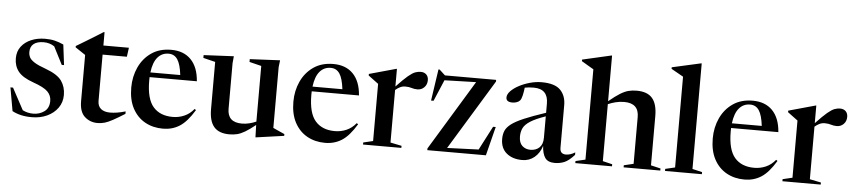

<svg xmlns="http://www.w3.org/2000/svg" viewBox="-44 -1010 5758 1293"><g transform="rotate(5 2835.0 -364.0)"><path d="M237 -523Q274 -523 302.5 -516Q331 -509 361.5 -495L378.5 -357.5H363L301.5 -477.5Q270 -499 229 -499Q185 -499 161.5 -480.2Q138 -461.5 138 -425.5Q138 -406 146.2 -389.5Q154.5 -373 180.2 -356.5Q206 -340 259.5 -321Q338.5 -292 366.8 -251.5Q395 -211 395 -156.5Q395 -107 368 -69.2Q341 -31.5 295.2 -10.2Q249.5 11 193 11Q151.5 11 119.2 3.5Q87 -4 60 -18.5L32 -176.5H49.5L128 -30.5Q161 -13.5 199.5 -13.5Q242 -13.5 274.5 -37Q307 -60.5 307 -109Q307 -145.5 281 -171.8Q255 -198 182 -223.5Q108.5 -249.5 79.8 -286.2Q51 -323 51 -375Q51 -422 76.2 -455Q101.5 -488 143.8 -505.5Q186 -523 237 -523Z M631 -138Q631 -102 653.2 -84Q675.5 -66 714.5 -66Q737 -66 761.5 -69.8Q786 -73.5 819 -83V-66.5Q770.5 -36 739.2 -19Q708 -2 684.8 4.8Q661.5 11.5 636.5 11.5Q586 11.5 550 -20.8Q514 -53 514 -125.5V-438L446 -483.5V-492.5Q455 -498 482.8 -514.5Q510.5 -531 548.2 -554.2Q586 -577.5 625 -602H631V-512H803.5L795 -450.5H631Z M1089.5 -523Q1173.5 -523 1222.8 -472.5Q1272 -422 1279 -327H959.5Q959 -315.5 959 -303Q959 -180.5 1005.2 -127Q1051.5 -73.5 1137.5 -73.5Q1178.5 -73.5 1215.5 -89.5Q1252.5 -105.5 1280.5 -140L1290 -133Q1241.5 -52.5 1191.8 -20.8Q1142 11 1079 11Q1010.5 11 957.2 -18.8Q904 -48.5 873.2 -106Q842.5 -163.5 842.5 -246.5Q842.5 -321 871.5 -384Q900.5 -447 955.5 -485Q1010.5 -523 1089.5 -523ZM1074 -495.5Q1028.5 -495.5 999.5 -461.5Q970.5 -427.5 962 -359H1164Q1155.5 -431.5 1134 -463.5Q1112.5 -495.5 1074 -495.5Z M1508 -161Q1508 -69.5 1605.5 -69.5Q1631.5 -69.5 1656.2 -75.8Q1681 -82 1702 -91.5V-467.5L1621 -487.5V-506.5L1825 -516.5L1819.5 -469.5V-59Q1825.5 -56 1840 -49.5Q1854.5 -43 1870.5 -35.8Q1886.5 -28.5 1897 -24V-12L1709.5 14.5H1705L1702.5 -68.5Q1661.5 -35.5 1633 -18.8Q1604.5 -2 1580.2 4Q1556 10 1527.5 10Q1457 10 1423.8 -28.8Q1390.5 -67.5 1390.5 -148.5V-467.5L1309 -487.5V-506.5L1512.5 -516.5L1508 -469.5Z M2185.5 -523Q2269.5 -523 2318.8 -472.5Q2368 -422 2375 -327H2055.5Q2055 -315.5 2055 -303Q2055 -180.5 2101.2 -127Q2147.5 -73.5 2233.5 -73.5Q2274.5 -73.5 2311.5 -89.5Q2348.5 -105.5 2376.5 -140L2386 -133Q2337.5 -52.5 2287.8 -20.8Q2238 11 2175 11Q2106.5 11 2053.2 -18.8Q2000 -48.5 1969.2 -106Q1938.5 -163.5 1938.5 -246.5Q1938.5 -321 1967.5 -384Q1996.5 -447 2051.5 -485Q2106.5 -523 2185.5 -523ZM2170 -495.5Q2124.5 -495.5 2095.5 -461.5Q2066.5 -427.5 2058 -359H2260Q2251.5 -431.5 2230 -463.5Q2208.5 -495.5 2170 -495.5Z M2776 -521.5Q2799.5 -521.5 2813.8 -507.5Q2828 -493.5 2828 -469.5Q2828 -440 2809.2 -421Q2790.5 -402 2763 -402Q2741.5 -402 2723.8 -408Q2706 -414 2681 -414Q2662 -414 2646 -406.2Q2630 -398.5 2614 -385V-29.5L2690 -14V0H2431V-14L2496.5 -29.5V-416Q2487 -423.5 2471.5 -434.5Q2456 -445.5 2428.5 -466.5V-477L2610 -527.5H2614V-408.5Q2662.5 -460 2691.2 -484Q2720 -508 2739 -514.8Q2758 -521.5 2776 -521.5Z M2865.5 0V-12L3153 -485L2939.5 -479L2878.5 -335H2861.5L2893 -548H2901L2940 -512H3286V-500.5L2997 -26.5L3209.5 -34.5L3293 -195.5H3311L3261.5 0Z M3859.5 -55Q3822 -13.5 3791.8 -1.2Q3761.5 11 3727.5 11Q3681 11 3662 -16.5Q3643 -44 3640 -97Q3625 -47.5 3590 -18.5Q3555 10.5 3507.5 10.5Q3442 10.5 3401.5 -23.2Q3361 -57 3361 -119.5Q3361 -150.5 3371.2 -174.8Q3381.5 -199 3410.2 -221Q3439 -243 3494.5 -266.8Q3550 -290.5 3640.5 -320.5V-383Q3640.5 -482 3543 -482Q3509 -482 3482.5 -476.5Q3479 -446.5 3473.5 -423Q3468 -399.5 3459.5 -389Q3452.5 -380 3438.2 -374.8Q3424 -369.5 3408.5 -369.5Q3365.5 -369.5 3365.5 -400Q3365.5 -421.5 3386.2 -443.2Q3407 -465 3440.8 -483Q3474.5 -501 3514.5 -512Q3554.5 -523 3593 -523Q3682.5 -523 3720 -484.5Q3757.5 -446 3757.5 -382.5V-94.5Q3757.5 -71.5 3768.2 -61.8Q3779 -52 3797 -52Q3828 -52 3859.5 -72ZM3479 -146.5Q3479 -104 3501.2 -83.5Q3523.5 -63 3556.5 -63Q3594 -63 3617.2 -85.2Q3640.5 -107.5 3640.5 -151.5V-296.5Q3572 -272.5 3537.5 -250.2Q3503 -228 3491 -203Q3479 -178 3479 -146.5Z M4114 0H3866V-14L3932 -29.5V-640Q3922 -645.5 3901 -658Q3880 -670.5 3850.5 -688V-698.5L4045 -743H4049.5V-434.5Q4094 -471.5 4124.5 -490.2Q4155 -509 4180.5 -515.5Q4206 -522 4236 -522Q4308 -522 4341.5 -483Q4375 -444 4375 -362.5V-29.5L4440.5 -14V0H4192.5V-14L4257.5 -29.5V-346Q4257.5 -439 4158.5 -439Q4128.5 -439 4100.2 -431.8Q4072 -424.5 4049.5 -414.5V-29.5L4114 -14Z M4655.5 -29.5 4721.5 -14V0H4472.5V-14L4538 -29.5V-643Q4528.5 -648.5 4507.2 -660.5Q4486 -672.5 4456.5 -689V-699.5L4651 -743H4655.5Z M5020.5 -523Q5104.5 -523 5153.8 -472.5Q5203 -422 5210 -327H4890.5Q4890 -315.5 4890 -303Q4890 -180.5 4936.2 -127Q4982.5 -73.5 5068.5 -73.5Q5109.5 -73.5 5146.5 -89.5Q5183.5 -105.5 5211.5 -140L5221 -133Q5172.5 -52.5 5122.8 -20.8Q5073 11 5010 11Q4941.5 11 4888.2 -18.8Q4835 -48.5 4804.2 -106Q4773.5 -163.5 4773.5 -246.5Q4773.5 -321 4802.5 -384Q4831.5 -447 4886.5 -485Q4941.5 -523 5020.5 -523ZM5005 -495.5Q4959.5 -495.5 4930.5 -461.5Q4901.5 -427.5 4893 -359H5095Q5086.5 -431.5 5065 -463.5Q5043.5 -495.5 5005 -495.5Z M5611 -521.5Q5634.5 -521.5 5648.8 -507.5Q5663 -493.5 5663 -469.5Q5663 -440 5644.2 -421Q5625.5 -402 5598 -402Q5576.5 -402 5558.8 -408Q5541 -414 5516 -414Q5497 -414 5481 -406.2Q5465 -398.5 5449 -385V-29.5L5525 -14V0H5266V-14L5331.5 -29.5V-416Q5322 -423.5 5306.5 -434.5Q5291 -445.5 5263.5 -466.5V-477L5445 -527.5H5449V-408.5Q5497.5 -460 5526.2 -484Q5555 -508 5574 -514.8Q5593 -521.5 5611 -521.5Z"/></g></svg>

Font: Newsreader 72pt Medium
Style: Regular
Weight: 500
Designer: Hugues Gentile
Foundry: Production Type
Version: Version 1.003; ttfautohint (v1.8.3)